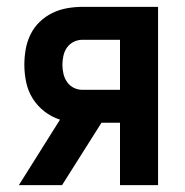

<svg xmlns="http://www.w3.org/2000/svg" viewBox="-20 -540 540 560"><path d="M35 0 155 -191Q130 -199 109.5 -215Q89 -231 75.5 -252.5Q62 -274 56.5 -299.5Q51 -325 51 -351Q51 -374 55 -396.5Q59 -419 69 -439.5Q79 -460 95.5 -476Q112 -492 132.5 -502Q153 -512 175.5 -516Q198 -520 221 -520H441V0H330V-182H276L161 0ZM221 -278H330V-424H221Q207 -424 195 -418Q183 -412 175.5 -401.5Q168 -391 165 -377.5Q162 -364 162 -351Q162 -338 165 -325Q168 -312 175.5 -301Q183 -290 195 -284Q207 -278 221 -278Z"/></svg>

Font: Moesevka
Style: Bold
Weight: 700
Monospace: yes
Designer: Belleve Invis
Foundry: Belleve Invis
Version: Version 32.5.0; ttfautohint (v1.8.4)